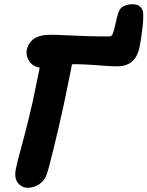

<svg xmlns="http://www.w3.org/2000/svg" viewBox="-20 -872 696 906"><path d="M173 -553Q152 -553 135 -565.5Q118 -578 110.5 -597Q103 -616 106 -636Q113 -669 139.5 -688.5Q166 -708 221 -708Q246 -708 291.5 -705.5Q337 -703 391 -701.5Q445 -700 495 -700Q503 -700 506.5 -703.5Q510 -707 513 -715Q517 -726 522 -747.5Q527 -769 532.5 -791.5Q538 -814 543 -822Q548 -836 566 -844Q584 -852 605 -852Q624 -852 636 -844.5Q648 -837 654 -820Q656 -813 656 -793Q656 -773 653 -747Q650 -721 646.5 -696.5Q643 -672 640 -657Q630 -604 603 -581.5Q576 -559 534 -559Q509 -559 475 -561.5Q441 -564 404.5 -566.5Q368 -569 337 -569Q291 -569 261.5 -565Q232 -561 211.5 -557Q191 -553 173 -553ZM111 14Q83 14 64.5 -9Q46 -32 55 -76Q61 -106 77.5 -166Q94 -226 114.5 -308Q135 -390 153 -483Q165 -538 171 -574.5Q177 -611 178 -626L329 -631Q328 -617 321.5 -579.5Q315 -542 303 -485Q293 -435 281.5 -380.5Q270 -326 257.5 -273.5Q245 -221 234 -175.5Q223 -130 214.5 -97.5Q206 -65 201 -51Q191 -20 165.5 -3Q140 14 111 14Z"/></svg>

Font: Shantell Sans Light
Style: Bold Italic
Weight: 700
Italic angle: -11°
Version: Version 1.011;[c5ecc13dd]